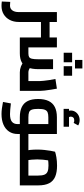

<svg xmlns="http://www.w3.org/2000/svg" viewBox="691 -1600 1135 2600"><g transform="rotate(90 1259.0 -299.5)"><path d="M938 0Q897 0 857 -15.5Q817 -31 782 -62L865 -147Q884 -131 902 -123.5Q920 -116 938 -116H1126L1056 -53V-275Q1056 -291 1052.5 -323.5Q1049 -356 1043 -397.5Q1037 -439 1028 -482L1159 -502Q1166 -466 1173 -421.5Q1180 -377 1184.5 -337.5Q1189 -298 1189 -275V0ZM256 -286V-403H466V-286ZM466 0V-502H600V0ZM600 0V-116H681Q713 -116 730 -125.5Q747 -135 754 -164.5Q761 -194 761 -253V-450H895V-253Q895 -164 872 -108Q849 -52 802 -26Q755 0 681 0ZM38 248Q25 248 10 247Q-5 246 -21 244L-16 130Q0 131 14.5 132Q29 133 36 133Q75 133 98.5 102Q122 71 122 15V-502H256V15Q256 83 228.5 136Q201 189 152 218.5Q103 248 38 248ZM770 -747V-847H886V-747ZM673 -594V-708H802V-594ZM855 -594V-708H984V-594Z M1773 0V-116H1878V0ZM1503 248Q1466 248 1425.5 242.5Q1385 237 1339 228L1359 121Q1409 127 1444 130Q1479 133 1503 133Q1575 133 1607 107Q1639 81 1639 29V-410L1672 -386H1547Q1506 -386 1481 -376.5Q1456 -367 1444.5 -337.5Q1433 -308 1433 -248Q1433 -191 1443.5 -162.5Q1454 -134 1479 -125Q1504 -116 1547 -116H1639V0H1547Q1462 0 1407 -27Q1352 -54 1325.5 -109Q1299 -164 1299 -248Q1299 -332 1325.5 -388.5Q1352 -445 1407 -473.5Q1462 -502 1547 -502H1773V29Q1773 97 1739.5 146.5Q1706 196 1645.5 222Q1585 248 1503 248ZM1878 0V-116Q1884 -116 1887.5 -112Q1891 -108 1893.5 -100Q1896 -92 1897 -81.5Q1898 -71 1898 -58Q1898 -45 1897 -34Q1896 -23 1893.5 -15.5Q1891 -8 1887.5 -4Q1884 0 1878 0ZM1494 -601Q1475 -624 1465 -645Q1455 -666 1455 -690Q1455 -724 1473 -751.5Q1491 -779 1520 -794.5Q1549 -810 1584 -810Q1603 -810 1623 -805Q1643 -800 1657 -790L1623 -729Q1614 -734 1605.5 -735.5Q1597 -737 1588 -737Q1564 -737 1551 -724.5Q1538 -712 1538 -691Q1538 -679 1543 -668Q1548 -657 1558 -644ZM1433 -593V-666H1675V-593Z M1878 0V-116H2397L2336 -64V-248Q2336 -302 2324 -332.5Q2312 -363 2282.5 -375.5Q2253 -388 2201 -388Q2160 -388 2120.5 -382.5Q2081 -377 2059 -368L2142 -446Q2136 -423 2130.5 -388Q2125 -353 2121 -313.5Q2117 -274 2117 -236Q2117 -201 2120.5 -163Q2124 -125 2128.5 -96Q2133 -67 2136 -56L2009 -21Q2005 -35 1999 -67Q1993 -99 1988.5 -143Q1984 -187 1984 -236Q1984 -286 1989 -332.5Q1994 -379 2000.5 -416.5Q2007 -454 2013 -477Q2037 -486 2088 -495Q2139 -504 2201 -504Q2291 -504 2350.5 -479Q2410 -454 2439.5 -398Q2469 -342 2469 -247V0ZM1878 0Q1872 0 1868.5 -4Q1865 -8 1862.5 -15.5Q1860 -23 1859 -34Q1858 -45 1858 -58Q1858 -76 1860 -88.5Q1862 -101 1866.5 -108.5Q1871 -116 1878 -116Z"/></g></svg>

Font: Cairo Play
Style: Bold
Weight: 700
Version: Version 3.119